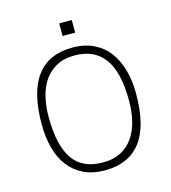

<svg xmlns="http://www.w3.org/2000/svg" viewBox="-101 -735 734 825"><g transform="rotate(-15 266.0 -322.5)"><path d="M266 8Q211 8 171 -11.5Q131 -31 104.5 -66Q78 -101 65.5 -149Q53 -197 53 -254Q53 -538 266 -538Q320 -538 360.5 -518Q401 -498 427 -463Q453 -428 466 -380Q479 -332 479 -276Q479 -131 424.5 -61.5Q370 8 266 8ZM266 -27Q312 -27 345 -44Q378 -61 399.5 -91.5Q421 -122 431.5 -163.5Q442 -205 442 -254Q442 -382 397.5 -442.5Q353 -503 266 -503Q219 -503 186 -485.5Q153 -468 131.5 -437.5Q110 -407 100 -365.5Q90 -324 90 -276Q90 -151 132 -89Q174 -27 266 -27ZM294 -597H238V-653H294Z"/></g></svg>

Font: Tanohe Sans ExtraLight
Style: Regular
Weight: 250
Designer: Village Type and Design LLC & Cristiano Sobral
Foundry: Cooper Hewitt Smithsonian Design Museum
Version: Version 1.00;May 30, 2020;FontCreator 12.0.0.2522 64-bit; tt